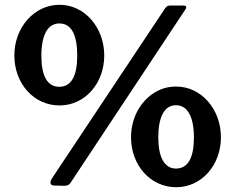

<svg xmlns="http://www.w3.org/2000/svg" viewBox="-20 -773 984 803"><path d="M229 -753C123 -753 40 -658 40 -541C40 -424 121 -332 229 -332C335 -332 416 -424 416 -541C416 -658 334 -753 229 -753ZM755 -733C758 -738 759 -741 759 -742C759 -747 755 -750 747 -750H694C683 -750 678 -748 671 -739L196 -25C193 -20 191 -15 191 -11C191 -2 196 3 207 3L249 4C261 4 269 0 274 -7ZM228 -410C177 -410 153 -457 153 -540C153 -625 179 -675 228 -675C279 -675 303 -627 303 -540C303 -457 279 -410 228 -410ZM717 -411C682 -411 651 -402 622 -383C564 -345 528 -276 528 -199C528 -82 609 10 717 10C823 10 904 -82 904 -199C904 -316 822 -411 717 -411ZM716 -68C667 -68 642 -117 642 -198C642 -283 667 -333 716 -333C765 -333 791 -283 791 -198C791 -115 767 -68 716 -68Z"/></svg>

Font: Libre Franklin
Style: Bold
Weight: 700
Designer: Pablo Impallari, Rodrigo Fuenzalida
Foundry: Impallari Type
Version: Version 1.002; ttfautohint (v1.5)